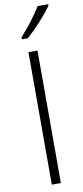

<svg xmlns="http://www.w3.org/2000/svg" viewBox="-104 -982 443 1019"><g transform="rotate(-10 118.0 -473.0)"><path d="M88.4 0V-713.9H137.2V0ZM235.8 -946.3V-938.5Q224.1 -921.9 207.8 -901.9Q191.4 -881.8 172.1 -860.8Q152.8 -839.8 133.8 -821Q114.7 -802.2 97.7 -787.1H65.9V-797.4Q86.4 -820.3 107.2 -845.9Q127.9 -871.6 146.2 -897.5Q164.6 -923.3 178.7 -946.3Z"/></g></svg>

Font: Open Sans SemiCondensed Light
Style: Regular
Weight: 300
Width: 4
Designer: Monotype Design Team
Foundry: Monotype Imaging Inc.
Version: Version 3.000